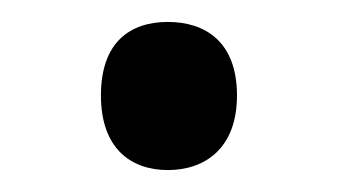

<svg xmlns="http://www.w3.org/2000/svg" viewBox="-20 -440 308 175"><path d="M72 -353C72 -305 99 -285 133 -285C167 -285 196 -305 196 -353C196 -402 167 -420 133 -420C99 -420 72 -402 72 -353Z"/></svg>

Font: Noto Sans Hebrew Droid Medium
Style: Regular
Weight: 500
Designer: Monotype Design Team
Foundry: Monotype Imaging Inc.
Version: Version 1.100